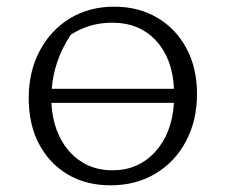

<svg xmlns="http://www.w3.org/2000/svg" viewBox="-20 -548 676 575"><path d="M311 7Q238 7 183 -25.5Q128 -58 97 -116.5Q66 -175 66 -254Q66 -334 99 -396Q132 -458 189.5 -493Q247 -528 322 -528Q395 -528 451 -495Q507 -462 538.5 -403Q570 -344 570 -267Q570 -187 537 -125Q504 -63 445.5 -28Q387 7 311 7ZM192 -444Q166 -405 152 -364Q138 -323 135 -282H501Q497 -372 447.5 -426Q398 -480 316 -480Q247 -480 192 -444ZM317 -38Q394 -38 444.5 -93Q495 -148 501 -240H134Q137 -180 160.5 -134.5Q184 -89 224 -63.5Q264 -38 317 -38Z"/></svg>

Font: Piazzolla SC Light
Style: Regular
Weight: 300
Designer: Juan Pablo del Peral
Foundry: Huerta Tipografica
Version: Version 1.330